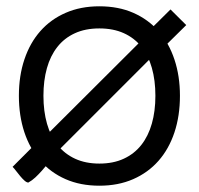

<svg xmlns="http://www.w3.org/2000/svg" viewBox="-20 -575 632 610"><path d="M70 5Q82 -1.7 92.4 -11.4Q102.8 -21.2 112.7 -32.3Q122.5 -43.5 131.9 -54.9Q141.3 -66.3 151 -76L166.7 -98L471 -402.3L489.3 -414L571.7 -495.3L521.7 -545L448.7 -472.7L436.7 -453.7L126 -144L105 -130L20 -45Q24.8 -40.2 31.1 -31.9Q37.3 -23.7 44.2 -15.5Q51 -7.3 57.8 -1.2Q64.5 4.8 70 5ZM295.7 15Q355.7 15 403.1 -5.8Q450.5 -26.5 483.6 -64.1Q516.7 -101.7 534.2 -154.3Q551.7 -207 551.7 -270.7Q551.7 -333.3 534.3 -385.7Q517 -438 484.1 -475.6Q451.2 -513.2 403.8 -534.1Q356.3 -555 295.7 -555Q236.2 -555 188.8 -534.3Q141.3 -513.7 108.3 -476.3Q75.3 -439 57.7 -386.7Q40 -334.3 40 -270.7Q40 -207.7 57.3 -155.2Q74.7 -102.7 107.7 -64.8Q140.7 -26.8 188.1 -5.9Q235.5 15 295.7 15ZM295.7 -55.3Q252.2 -55.3 219 -70.5Q185.8 -85.7 163.3 -113.8Q140.8 -141.8 129.4 -181.7Q118 -221.5 118 -270.7Q118 -319 129 -358.3Q140 -397.7 162.2 -425.8Q184.3 -454 217.7 -469.3Q251 -484.7 295.7 -484.7Q339.7 -484.7 373.1 -469.7Q406.5 -454.7 428.8 -426.9Q451.2 -399.2 462.4 -359.5Q473.7 -319.8 473.7 -270.7Q473.7 -221.8 462.4 -182.2Q451.2 -142.7 428.9 -114.4Q406.7 -86.2 373.3 -70.8Q340 -55.3 295.7 -55.3Z"/></svg>

Font: Vela Sans GX ExtLt
Style: Regular
Weight: 200
Designer: Principal design: Mikhail Sharanda - project Manrope.
Design modification: Ravid Balaliev
Foundry: Mikhail Sharanda
Version: Version 1.001